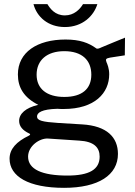

<svg xmlns="http://www.w3.org/2000/svg" viewBox="-20 -728 651 923"><path d="M288 175C454 175 547 113 547 12C547 -68 494 -123 375 -130C326 -133 286 -135 259 -137C185 -142 158 -148 158 -168C158 -186 180 -203 256 -205C265 -204 278 -204 286 -204C436 -204 505 -281 505 -371C505 -399 496 -420 492 -429C487 -443 488 -447 509 -451C533 -455 548 -457 580 -462L581 -547C543 -532 499 -513 467 -500C459 -496 447 -491 442 -496C406 -522 364 -538 295 -538C159 -538 66 -477 66 -370C66 -307 95 -259 164 -224C103 -210 72 -181 72 -147C72 -120 90 -101 119 -87C127 -84 127 -80 119 -76C59 -47 26 -12 26 35C26 120 117 175 288 175ZM304 116C182 116 115 86 115 25C115 -26 170 -64 210 -62L361 -52C431 -48 459 -20 459 25C459 87 409 116 304 116ZM289 -262C205 -262 156 -301 156 -369C156 -438 205 -482 289 -482C374 -482 419 -439 419 -369C419 -301 375 -262 289 -262ZM379 -708C364 -683 336 -654 292 -654C244 -654 221 -687 208 -708H141C157 -647 211 -598 292 -598C377 -598 431 -652 448 -708Z"/></svg>

Font: Cheyenne Sans
Style: Regular
Weight: 400
Designer: The Public Sans project authors (U.S. Web Design System), Libre Franklin designed by Pablo Impallari and Rodrigo Fuenzal
Foundry: The Cheyenne Sans Project Authors
Version: Version 2.007